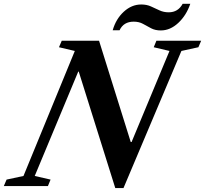

<svg xmlns="http://www.w3.org/2000/svg" viewBox="-81 -975 1074 1006"><path d="M523 10.5 331.5 -600H329L101 -53L184 -34L170 0H-61L-46.5 -34L42 -53L311 -708L228 -727.5L242.5 -761.5H438L604 -231H608.5L807 -708L724.5 -727.5L738.5 -761.5H973L958.5 -727.5L869.5 -708L566 10.5ZM761.5 -815.5Q732 -815.5 710.5 -827Q689 -838.5 668.2 -850Q647.5 -861.5 619.5 -861.5Q566.5 -861.5 545.5 -816.5H509.5Q526.5 -876 567.8 -913.8Q609 -951.5 659 -951.5Q688 -951.5 710.2 -941.2Q732.5 -931 754.5 -920.8Q776.5 -910.5 803 -910.5Q852 -910.5 876 -955H916Q895.5 -894.5 853.2 -855Q811 -815.5 761.5 -815.5Z"/></svg>

Font: Libre Caslon Text
Style: Italic
Weight: 400
Italic angle: -22.583°
Designer: Pablo Impallari, Rodrigo Fuenzalida, Katja Schimmel
Foundry: Pablo Impallari, Rodrigo Fuenzalida
Version: Version 2.000